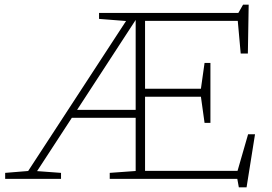

<svg xmlns="http://www.w3.org/2000/svg" viewBox="-20 -762 1157 818"><path d="M447.5 0V-25.5L558 -33.5V-260H286L138 -33L240 -25.5V0H2V-25.5L100 -33.5L517 -672.5L402 -681.5V-707H995.5L1015.5 -742H1039.5L1036 -534H1005.5L993 -673H598V-384H836L851.5 -494H876.5V-238.5H851.5L836 -350H598V-34H992L1037 -190H1066.5L1030.5 36H997.5L991 0ZM308.5 -294H558V-677Z"/></svg>

Font: Newsreader 6pt ExtraLight
Style: Regular
Weight: 275
Designer: Hugues Gentile
Foundry: Production Type
Version: Version 1.003; ttfautohint (v1.8.3)